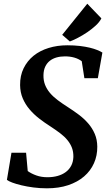

<svg xmlns="http://www.w3.org/2000/svg" viewBox="-20 -1000 590 1031"><path d="M41.5 -179.7H120.1L128.9 -81.5Q148.4 -67.4 175.3 -57.9Q202.1 -48.3 234.9 -48.3Q264.6 -48.3 289.8 -55.4Q314.9 -62.5 333.3 -76.2Q351.6 -89.8 362.3 -110.1Q373 -130.4 374 -157.2Q374.5 -184.1 366.5 -205.8Q358.4 -227.5 342.5 -247.1Q326.7 -266.6 303.2 -284.4Q279.8 -302.2 250.5 -321.3Q219.7 -340.8 190.4 -363.5Q161.1 -386.2 138.4 -413.1Q115.7 -439.9 102.1 -471.9Q88.4 -503.9 87.9 -543Q87.4 -593.8 106.9 -633.5Q126.5 -673.3 160.4 -700.7Q194.3 -728 241 -742.4Q287.6 -756.8 341.3 -756.8Q378.4 -756.8 408.7 -753.2Q439 -749.5 462.2 -743.9Q485.4 -738.3 502.2 -731.4Q519 -724.6 529.8 -717.8L505.4 -580.1H433.1L418.9 -671.4Q401.9 -684.1 379.2 -690.7Q356.4 -697.3 328.6 -697.3Q304.2 -697.3 283.4 -691.4Q262.7 -685.5 247.3 -673.3Q231.9 -661.1 222.9 -642.1Q213.9 -623 213.4 -596.2Q212.9 -567.9 221.9 -544.7Q231 -521.5 248 -501.2Q265.1 -481 289.8 -462.4Q314.5 -443.8 345.2 -424.3Q375 -405.3 403.3 -384Q431.6 -362.8 453.6 -337.4Q475.6 -312 488.8 -281.2Q502 -250.5 502.4 -212.9Q502.9 -164.6 484.6 -123.5Q466.3 -82.5 431.4 -52.5Q396.5 -22.5 346.2 -5.6Q295.9 11.2 231.9 11.2Q194.3 11.2 159.4 6.6Q124.5 2 95.7 -4.9Q66.9 -11.7 46.1 -19.5Q25.4 -27.3 17.1 -34.2ZM314 -813 448.7 -980 524.4 -901.4Q514.6 -881.8 493.7 -862.5Q472.7 -843.3 447.8 -826.4Q422.9 -809.6 397.7 -796.6Q372.6 -783.7 355 -777.3Z"/></svg>

Font: Brush Lettering One
Style: Bold Italic
Weight: 400
Italic angle: -7°
Designer: Eben Sorkin
Foundry: Eben Sorkin
Version: Version 1.001